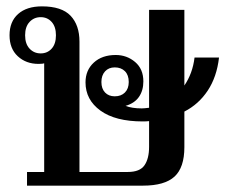

<svg xmlns="http://www.w3.org/2000/svg" viewBox="-20 -584 709 604"><path d="M560 -233V-121Q560 -57 529 -28.5Q498 0 430 0H65V-43H119V-385Q115 -383 101 -383Q62 -383 36 -407Q10 -431 10 -473Q10 -516 37 -540Q64 -564 112 -564Q174 -564 202 -534.5Q230 -505 230 -453V-43H382Q420 -43 434.5 -64Q449 -85 449 -122V-203Q442 -202 429 -202Q343 -202 296 -236Q249 -270 249 -325Q249 -363 275 -387Q301 -411 344 -411Q379 -411 405 -389Q431 -367 431 -328Q431 -299 417 -279Q403 -259 375 -251Q395 -243 426 -243Q433 -243 449 -245V-553H560V-315Q586 -353 592 -403H669Q662 -342 633.5 -299Q605 -256 560 -233ZM156 -473Q156 -500 142.5 -515Q129 -530 108 -530Q87 -530 73 -515Q59 -500 59 -473Q59 -446 73 -431Q87 -416 108 -416Q129 -416 142.5 -431Q156 -446 156 -473ZM385 -326Q385 -348 373 -360Q361 -372 341 -372Q322 -372 310.5 -359.5Q299 -347 299 -326Q299 -305 310.5 -293Q322 -281 341 -281Q361 -281 373 -293Q385 -305 385 -326Z"/></svg>

Font: Trirong Medium
Style: Regular
Weight: 500
Designer: Katatrad Team
Foundry: CadsonDemak
Version: Version 1.001